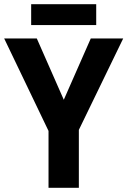

<svg xmlns="http://www.w3.org/2000/svg" viewBox="-20 -898 609 918"><path d="M285 -421 414 -714H569L357 -277V0H212V-272L0 -714H156ZM440 -878V-778H129V-878Z"/></svg>

Font: Noto Sans SemiCondensed
Style: Bold
Weight: 700
Width: 4
Designer: Monotype Design Team
Foundry: Monotype Imaging Inc.
Version: Version 2.013; ttfautohint (v1.8.4.7-5d5b)